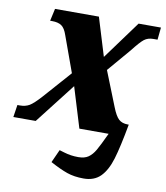

<svg xmlns="http://www.w3.org/2000/svg" viewBox="-103 -607 782 905"><g transform="rotate(10 288.0 -154.0)"><path d="M196 178 224 116Q231 118 247.5 123Q264 128 280.5 130.5Q297 133 316 133Q346 133 364 120.5Q382 108 396 84Q410 60 438 0H298L239 -193L89 0H-18L-9 -59H3Q29 -59 48 -70Q67 -81 102 -120L218 -251L156 -422Q145 -455 128.5 -466Q112 -477 84 -477H74L87 -536H297L353 -353L487 -536H594L588 -477H568Q542 -477 524.5 -463.5Q507 -450 472 -405L378 -295L444 -129Q460 -88 476 -73.5Q492 -59 519 -59H524Q504 51 486.5 109Q469 167 439 197.5Q409 228 358 228Q313 228 278.5 216Q244 204 196 178Z"/></g></svg>

Font: Noto Serif NarrowBlack
Style: Italic
Weight: 900
Width: 4
Italic angle: -12°
Designer: Monotype Design Team
Foundry: Monotype Imaging Inc.
Version: Version 1.001